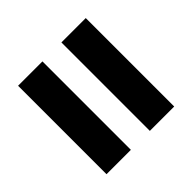

<svg xmlns="http://www.w3.org/2000/svg" viewBox="-69 -626 680 680"><g transform="rotate(45 271.5 -285.5)"><path d="M493 -333H50V-455H493ZM493 -116H50V-238H493Z"/></g></svg>

Font: Viga
Style: Regular
Weight: 400
Designer: Oscar Yáñez
Foundry: Fontstage
Version: Version 1.001